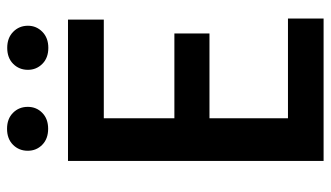

<svg xmlns="http://www.w3.org/2000/svg" viewBox="-213 -707 920 534"><g transform="rotate(-90 247.0 -440.0)"><path d="M462.4 -99.1V0H153.8V-99.1ZM185.1 -710.9V0H66.4V-710.9ZM420.9 -415V-317.4H153.8V-415ZM459.5 -710.9V-611.3H153.8V-710.9ZM94.7 -822.8Q94.7 -847.2 111.3 -863.8Q127.9 -880.4 155.8 -880.4Q183.6 -880.4 200.2 -863.8Q216.8 -847.2 216.8 -822.8Q216.8 -798.8 200.2 -782.5Q183.6 -766.1 155.8 -766.1Q127.9 -766.1 111.3 -782.5Q94.7 -798.8 94.7 -822.8ZM319.8 -822.3Q319.8 -846.7 336.4 -863.3Q353 -879.9 380.9 -879.9Q408.7 -879.9 425.5 -863.3Q442.4 -846.7 442.4 -822.3Q442.4 -798.8 425.5 -782.2Q408.7 -765.6 380.9 -765.6Q353 -765.6 336.4 -782.2Q319.8 -798.8 319.8 -822.3Z"/></g></svg>

Font: Roboto Condensed Medium
Style: Regular
Weight: 500
Designer: Christian Robertson
Foundry: Google
Version: Version 3.0